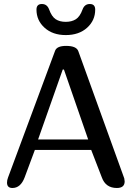

<svg xmlns="http://www.w3.org/2000/svg" viewBox="-20 -938 657 958"><path d="M455 -890Q455 -836 414.5 -799.5Q374 -763 308 -763Q243 -763 202.5 -799.5Q162 -836 162 -890Q162 -918 189 -918Q215 -918 225 -891Q238 -855 258 -842Q278 -829 308 -829Q338 -829 358.5 -842Q379 -855 392 -891Q402 -918 428 -918Q455 -918 455 -890ZM103 -53Q83 0 42 0Q15 0 15 -27Q15 -39 20 -52L255 -685Q264 -709 310 -709Q362 -709 371 -682L600 -48Q602 -38 602 -33Q602 0 563 0Q507 0 488 -53L435 -190H154ZM299 -591H293L170 -242H420Z"/></svg>

Font: Marmelad
Style: Regular
Weight: 400
Designer: Manvel Shmavonyan
Foundry: Cyreal
Version: Version 1.001;PS 001.001;hotconv 1.0.88;makeotf.lib2.5.64775